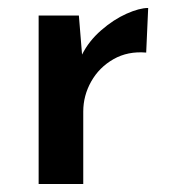

<svg xmlns="http://www.w3.org/2000/svg" viewBox="-20 -462 430 482"><path d="M352 -442 347 -330Q301 -334 265 -313.5Q229 -293 209 -257.5Q189 -222 189 -182V0H77V-423H178L186 -325Q203 -359 234 -386Q265 -413 297.5 -427.5Q330 -442 352 -442Z"/></svg>

Font: Josefin Sans SemiBold
Style: Regular
Weight: 600
Designer: Santiago Orozco
Foundry: Typemade
Version: Version 2.000